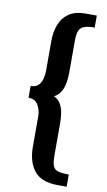

<svg xmlns="http://www.w3.org/2000/svg" viewBox="-97 -786 544 979"><g transform="rotate(10 174.5 -296.0)"><path d="M276 147Q191 147 154 101Q117 55 117 -24V-183Q117 -212 102 -239Q87 -266 52 -266V-327Q78 -327 91.5 -340.5Q105 -354 110.5 -375Q116 -396 116 -416V-569Q116 -618 130.5 -656Q145 -694 177.5 -716.5Q210 -739 263 -739H322V-677Q288 -677 268.5 -670Q249 -663 241.5 -645Q234 -627 234 -593V-427Q234 -403 230 -377.5Q226 -352 214.5 -330.5Q203 -309 179 -296Q203 -284 214.5 -262.5Q226 -241 229.5 -215.5Q233 -190 233 -166V0Q233 37 240 55Q247 73 266.5 78.5Q286 84 322 84V147Z"/></g></svg>

Font: Rosario Light
Style: Bold
Weight: 700
Version: Version 1.101; ttfautohint (v1.8.1.43-b0c9)